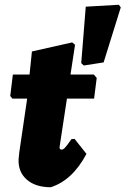

<svg xmlns="http://www.w3.org/2000/svg" viewBox="-20 -776 527 806"><path d="M479 -756 487 -745 415 -514 332 -501 321 -511 340 -748ZM193 10Q129 10 92.5 -22Q56 -54 58 -107L61 -137L93 -355L94 -362H32L23 -373L34 -463H104L114 -560L283 -598L295 -588L276 -463H374L386 -449L375 -362H261L231 -165L230 -157Q230 -148 239 -148Q245 -148 252 -155Q259 -162 280 -192L293 -193L343 -130Q284 -19 193 10Z"/></svg>

Font: Alegreya Sans SC Black
Style: Italic
Weight: 900
Italic angle: -7°
Designer: Juan Pablo del Peral
Foundry: Huerta Tipografica
Version: Version 2.007